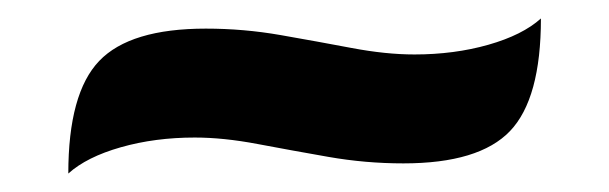

<svg xmlns="http://www.w3.org/2000/svg" viewBox="-20 -467 660 208"><path d="M417 -290Q376 -290 336 -297Q296 -304 259 -311Q222 -318 191 -318Q148 -318 111 -307.5Q74 -297 54 -279Q54 -366 87.5 -401Q121 -436 203 -436Q244 -436 284 -429Q324 -422 361 -415Q398 -408 429 -408Q472 -408 509 -418.5Q546 -429 566 -447Q566 -360 532.5 -325Q499 -290 417 -290Z"/></svg>

Font: Merienda Medium
Style: Regular
Weight: 500
Designer: Eduardo Rodriguez Tunni
Foundry: Eduardo Rodriguez Tunni
Version: Version 2.001; ttfautohint (v1.8.4.7-5d5b)